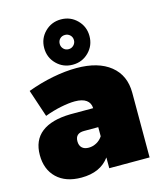

<svg xmlns="http://www.w3.org/2000/svg" viewBox="-122 -916 857 1016"><g transform="rotate(-15 306.0 -408.5)"><path d="M573 -354V0H352V-59Q302 10 198 10Q112 10 63.5 -36.5Q15 -83 15 -162Q15 -243 69 -285Q123 -327 227 -329H352Q351 -358 329.5 -373.5Q308 -389 267 -389Q235 -389 190.5 -380Q146 -371 101 -354L51 -504Q121 -530 190.5 -543.5Q260 -557 321 -557Q440 -557 506.5 -503.5Q573 -450 573 -354ZM352 -175V-225H274Q226 -225 226 -181Q226 -158 239 -145.5Q252 -133 276 -133Q298 -133 318.5 -144Q339 -155 352 -175ZM308 -827Q360 -827 396 -791Q432 -755 432 -703Q432 -651 396 -615Q360 -579 308 -579Q256 -579 220 -615Q184 -651 184 -703Q184 -755 220 -791Q256 -827 308 -827ZM269 -703Q269 -687 280 -675.5Q291 -664 308 -664Q324 -664 335.5 -675.5Q347 -687 347 -703Q347 -720 335.5 -731Q324 -742 308 -742Q291 -742 280 -731Q269 -720 269 -703Z"/></g></svg>

Font: Argentum Sans Black
Style: Regular
Weight: 900
Designer: Julieta Ulanovsky (Modified by Cristiano Sobral)
Foundry: Julieta Ulanovsky
Version: Version 1.000; ttfautohint (v1.5.65-e2d9)